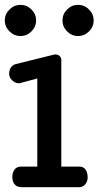

<svg xmlns="http://www.w3.org/2000/svg" viewBox="-22 -780 410 800"><path d="M0 0ZM63.5 -629.9Q37.1 -629.9 17.6 -649.2Q-2 -668.5 -2 -694.8Q-2 -721.2 17.6 -740.5Q37.1 -759.8 63.5 -759.8Q89.8 -759.8 109.1 -740.5Q128.4 -721.2 128.4 -694.8Q128.4 -668.5 109.1 -649.2Q89.8 -629.9 63.5 -629.9ZM303.2 -629.9Q276.9 -629.9 257.6 -649.2Q238.3 -668.5 238.3 -694.8Q238.3 -721.2 257.6 -740.5Q276.9 -759.8 303.2 -759.8Q329.6 -759.8 348.9 -740.5Q368.2 -721.2 368.2 -694.8Q368.2 -668.5 348.9 -649.2Q329.6 -629.9 303.2 -629.9ZM29.3 -42Q29.3 -60.1 38.3 -73Q47.4 -85.9 66.4 -85.9H133.3V-453.1L63 -434.1Q62 -433.6 60.3 -433.3Q58.6 -433.1 56.2 -433.1Q41.5 -433.1 28.8 -445.1Q16.1 -457 16.1 -472.2Q16.1 -487.8 23.4 -498.8Q30.8 -509.8 44.4 -513.2L200.2 -551.8Q201.7 -552.2 203.6 -552.7Q205.6 -553.2 208 -553.2Q218.8 -553.2 226.1 -546.9Q233.4 -540.5 233.4 -529.8V-85.9H308.1Q326.7 -85.9 335 -72.5Q343.3 -59.1 343.3 -41Q343.3 -24.9 333.7 -12.5Q324.2 0 307.1 0H69.3Q48.8 0 39.1 -11.7Q29.3 -23.4 29.3 -42Z"/></svg>

Font: Cutive
Style: Regular
Weight: 400
Designer: Vernon Adams
Version: Version 1.002